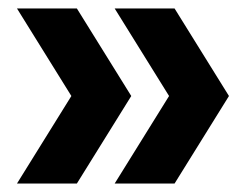

<svg xmlns="http://www.w3.org/2000/svg" viewBox="-20 -510 569 452"><path d="M250 -78 378 -284 250 -490H391L519 -284L391 -78ZM20 -78 148 -284 20 -490H161L289 -284L161 -78Z"/></svg>

Font: Cabin Condensed
Style: Bold
Weight: 700
Width: 3
Designer: Pablo Impallari
Foundry: Pablo Impallari. http://www.impallari.com Igino Marini. http://www.ikern.com
Version: Version 3.001; ttfautohint (v1.8.3)